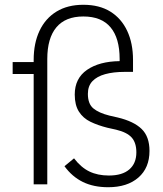

<svg xmlns="http://www.w3.org/2000/svg" viewBox="-20 -772 682 804"><path d="M606 -140Q606 -69 559.5 -28.5Q513 12 433 12Q372 12 327 -10Q282 -32 250 -76L290 -109Q319 -71 354 -54Q389 -37 436 -37Q492 -37 521.5 -62.5Q551 -88 551 -134Q551 -174 531.5 -196Q512 -218 466 -229L430 -237Q390 -247 359 -262Q328 -277 310.5 -304.5Q293 -332 293 -376Q293 -444 344.5 -479.5Q396 -515 481 -516V-525Q481 -612 443 -657.5Q405 -703 329 -703Q254 -703 216 -657.5Q178 -612 178 -525V0H121V-462H33V-512H121V-521Q121 -591 145.5 -643Q170 -695 216.5 -723.5Q263 -752 329 -752Q396 -752 442 -723.5Q488 -695 512.5 -643Q537 -591 537 -521V-471H502Q455 -471 420.5 -461.5Q386 -452 367 -432Q348 -412 348 -379Q348 -337 371 -318Q394 -299 438 -288L473 -280Q540 -264 573 -232Q606 -200 606 -140Z"/></svg>

Font: IBM Plex Sans Light
Style: Regular
Weight: 300
Designer: Mike Abbink, Paul van der Laan, Pieter van Rosmalen
Foundry: Bold Monday
Version: Version 3.201